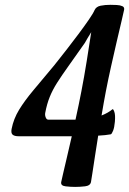

<svg xmlns="http://www.w3.org/2000/svg" viewBox="-20 -752 525 781"><path d="M285.6 8.3Q266.6 8.3 246.3 5.9Q226.1 3.4 229 -11.7Q230.5 -19.5 236.8 -46.4Q243.2 -73.2 252.4 -113Q261.7 -152.8 272 -197.8H55.2Q38.6 -197.8 31.2 -204.3Q23.9 -210.9 27.3 -228Q35.2 -268.6 57.6 -305.4Q80.1 -342.3 116.5 -385.7Q152.8 -429.2 203.1 -489.3Q201.7 -487.8 216.1 -505.9Q230.5 -523.9 252.9 -552.7Q275.4 -581.5 299.1 -613.3Q322.8 -645 341.1 -671.6Q359.4 -698.2 364.7 -710.9Q371.1 -725.1 389.4 -728.8Q407.7 -732.4 428.7 -732.4Q440.9 -732.4 454.8 -731.7Q468.8 -731 477.8 -726.8Q486.8 -722.7 484.9 -712.4Q482.9 -701.7 474.6 -667.2Q466.3 -632.8 455.1 -584.2Q443.8 -535.6 431.9 -482.2Q419.9 -428.7 410.6 -380.4Q406.2 -358.4 401.9 -333.3Q397.5 -308.1 393.1 -282.2Q420.4 -293 437.5 -307.6Q440.4 -310.1 445.1 -297.1Q449.7 -284.2 447.3 -256.8Q445.3 -233.4 439.9 -220Q434.6 -206.5 430.2 -205.6Q409.2 -201.7 379.4 -200.2Q372.1 -154.8 366 -114.5Q359.9 -74.2 355.7 -46.9Q351.6 -19.5 350.1 -11.7Q347.2 3.4 325.9 5.9Q304.7 8.3 285.6 8.3ZM177.2 -265.1H287.1Q293.9 -295.9 300 -325.4Q306.2 -355 311 -380.4Q322.3 -438.5 332.8 -503.9Q343.3 -569.3 351.1 -621.1Q343.3 -608.4 336.2 -596.9Q329.1 -585.4 325.2 -577.6Q286.1 -521.5 258.5 -483.2Q231 -444.8 212.4 -415.5Q193.8 -386.2 182.4 -357.9Q170.9 -329.6 164.1 -293.5Q162.1 -284.2 165.8 -274.7Q169.4 -265.1 177.2 -265.1Z"/></svg>

Font: Dai Banna SIL
Style: Bold Italic
Weight: 700
Italic angle: -11°
Designer: Victor Gaultney
Foundry: SIL International
Version: Version 4.000